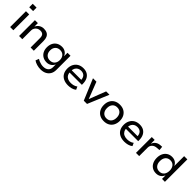

<svg xmlns="http://www.w3.org/2000/svg" viewBox="389 -2397 4264 4264"><g transform="rotate(45 2520.5 -265.5)"><path d="M79 -611V-720H200V-611ZM90 0V-497H191V0Z M371 0V-497H464V-392H467Q491 -446 539 -476Q587 -506 647 -506Q709 -506 751 -484Q793 -462 813.5 -416.5Q834 -371 834 -303V0H733V-298Q733 -335 722.5 -362.5Q712 -390 687.5 -405Q663 -420 622 -420Q579 -420 545 -400.5Q511 -381 491.5 -348.5Q472 -316 472 -276V0Z M1229 189Q1171 189 1112.5 172Q1054 155 1012 125L1043 46Q1069 64 1100.5 77Q1132 90 1164.5 97Q1197 104 1227 104Q1306 104 1350 65.5Q1394 27 1394 -43V-125H1390Q1370 -77 1324 -46.5Q1278 -16 1218 -16Q1147 -16 1094.5 -46.5Q1042 -77 1013 -132Q984 -187 984 -261Q984 -335 1013 -390.5Q1042 -446 1094.5 -476Q1147 -506 1218 -506Q1279 -506 1325.5 -475Q1372 -444 1392 -393H1395V-497H1489V-51Q1489 22 1457.5 76Q1426 130 1368 159.5Q1310 189 1229 189ZM1237 -98Q1308 -98 1349 -142.5Q1390 -187 1390 -262Q1390 -336 1349 -380.5Q1308 -425 1237 -425Q1167 -425 1125.5 -380.5Q1084 -336 1084 -262Q1084 -187 1125.5 -142.5Q1167 -98 1237 -98Z M1915 9Q1829 9 1766.5 -21.5Q1704 -52 1671.5 -110Q1639 -168 1639 -249Q1639 -323 1669 -381Q1699 -439 1755.5 -472.5Q1812 -506 1890 -506Q1965 -506 2017 -475Q2069 -444 2096.5 -386.5Q2124 -329 2124 -250V-219H1715V-288H2056L2037 -268Q2037 -347 1999 -388.5Q1961 -430 1891 -430Q1845 -430 1810 -410Q1775 -390 1755 -353Q1735 -316 1735 -262V-250Q1735 -191 1757 -152Q1779 -113 1820 -93Q1861 -73 1918 -73Q1958 -73 2000.5 -83.5Q2043 -94 2080 -122L2112 -51Q2073 -19 2019.5 -5Q1966 9 1915 9Z M2403 0 2195 -497H2303L2455 -104H2456L2608 -497H2713L2505 0Z M3036 9Q2958 9 2901.5 -23Q2845 -55 2814.5 -113.5Q2784 -172 2784 -249Q2784 -327 2814.5 -384.5Q2845 -442 2901.5 -474Q2958 -506 3035 -506Q3113 -506 3169 -474Q3225 -442 3256 -384.5Q3287 -327 3287 -249Q3287 -172 3256.5 -113.5Q3226 -55 3169.5 -23Q3113 9 3036 9ZM3035 -77Q3106 -77 3146.5 -123.5Q3187 -170 3187 -250Q3187 -329 3147 -375Q3107 -421 3035 -421Q2964 -421 2923.5 -375Q2883 -329 2883 -250Q2883 -170 2924 -123.5Q2965 -77 3035 -77Z M3684 9Q3598 9 3535.5 -21.5Q3473 -52 3440.5 -110Q3408 -168 3408 -249Q3408 -323 3438 -381Q3468 -439 3524.5 -472.5Q3581 -506 3659 -506Q3734 -506 3786 -475Q3838 -444 3865.5 -386.5Q3893 -329 3893 -250V-219H3484V-288H3825L3806 -268Q3806 -347 3768 -388.5Q3730 -430 3660 -430Q3614 -430 3579 -410Q3544 -390 3524 -353Q3504 -316 3504 -262V-250Q3504 -191 3526 -152Q3548 -113 3589 -93Q3630 -73 3687 -73Q3727 -73 3769.5 -83.5Q3812 -94 3849 -122L3881 -51Q3842 -19 3788.5 -5Q3735 9 3684 9Z M4042 0V-497H4132V-381H4135Q4154 -435 4198.5 -467.5Q4243 -500 4307 -504L4358 -507L4367 -413L4287 -407Q4219 -401 4181 -362Q4143 -323 4143 -267V0Z M4676 9Q4606 9 4554 -23.5Q4502 -56 4474 -114.5Q4446 -173 4446 -249Q4446 -325 4474 -383Q4502 -441 4553.5 -473.5Q4605 -506 4674 -506Q4736 -506 4781 -477.5Q4826 -449 4847 -400H4850V-705H4951V0H4860V-106H4856Q4833 -50 4786 -20.5Q4739 9 4676 9ZM4699 -73Q4770 -73 4810.5 -120.5Q4851 -168 4851 -249Q4851 -330 4810.5 -377.5Q4770 -425 4699 -425Q4628 -425 4587 -377.5Q4546 -330 4546 -249Q4546 -168 4587 -120.5Q4628 -73 4699 -73Z"/></g></svg>

Font: Nunito Sans 7pt Medium
Style: Regular
Weight: 500
Designer: Vernon Adams
Foundry: Vernon Adams
Version: Version 3.101;gftools[0.9.27]